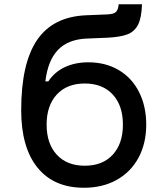

<svg xmlns="http://www.w3.org/2000/svg" viewBox="-20 -870 790 906"><path d="M80 -350Q80 -572 155.5 -682Q231 -792 388 -798L486 -802Q516 -803 527 -813.5Q538 -824 540 -850H650Q648 -786 631.5 -753.5Q615 -721 581.5 -708Q548 -695 486 -692L388 -688Q301 -684 253.5 -634.5Q206 -585 194 -486H208Q237 -530 285.5 -553Q334 -576 397 -576Q478 -576 540 -539.5Q602 -503 636 -436Q670 -369 670 -282Q670 -193 633.5 -125.5Q597 -58 530.5 -21Q464 16 376 16Q234 16 157 -79Q80 -174 80 -350ZM560 -282Q560 -372 512 -424Q464 -476 380 -476Q296 -476 248 -424Q200 -372 200 -282Q200 -192 248 -140Q296 -88 380 -88Q464 -88 512 -140Q560 -192 560 -282Z"/></svg>

Font: Martian Mono VF sWd Rg
Style: Regular
Weight: 400
Width: 6
Monospace: yes
Designer: Roman Shamin
Foundry: Evil Martians
Version: Version 1.100